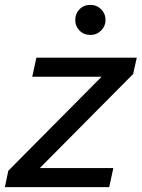

<svg xmlns="http://www.w3.org/2000/svg" viewBox="-40 -766 580 786"><path d="M330 -623Q303 -623 285.5 -641Q268 -659 268 -684Q268 -710 285.5 -728Q303 -746 330 -746Q356 -746 374 -728Q392 -710 392 -684Q392 -659 374 -641Q356 -623 330 -623ZM-20 0 -6 -67 376 -452H92L109 -530H520L505 -463L123 -78H424L407 0Z"/></svg>

Font: Be Vietnam Pro
Style: Italic
Weight: 400
Italic angle: -12°
Designer: Lam Bao, Tony Le, Vietanh Nguyen
Foundry: Yellow Type Foundry
Version: Version 1.002; ttfautohint (v1.8.3)